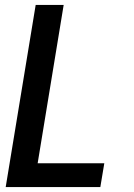

<svg xmlns="http://www.w3.org/2000/svg" viewBox="-20 -755 540 775"><path d="M3 0 124 -735H237L132 -96H401L385 0Z"/></svg>

Font: Iosevka Term Curly Oblique
Style: Bold
Weight: 700
Italic angle: -9°
Designer: Belleve Invis
Foundry: Belleve Invis
Version: Version 32.3.0